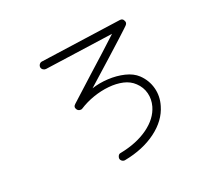

<svg xmlns="http://www.w3.org/2000/svg" viewBox="-131 -934 1262 1138"><g transform="rotate(-20 500.0 -365.0)"><path d="M474 30Q464 32 455 26Q446 20 444 10Q443 0 448.5 -9Q454 -18 464 -19Q571 -40 642.5 -91.5Q714 -143 734 -213Q746 -256 735.5 -297Q725 -338 693 -368Q664 -396 621.5 -405.5Q579 -415 529.5 -410Q480 -405 431 -388Q382 -371 340 -344Q332 -339 322 -341Q312 -343 307 -350Q293 -369 310 -384L455 -516Q511 -566 562.5 -613Q614 -660 657 -700L218 -638Q208 -637 199.5 -643Q191 -649 189 -659Q188 -670 194.5 -678.5Q201 -687 211 -688L728 -761Q747 -764 754 -747Q763 -732 749 -718Q749 -718 735 -704.5Q721 -691 686.5 -659.5Q652 -628 591.5 -573.5Q531 -519 438 -436Q486 -452 541.5 -455Q597 -458 647 -446Q697 -434 728 -405Q770 -365 784.5 -310.5Q799 -256 782 -199Q758 -115 676 -54Q594 7 474 30Z"/></g></svg>

Font: Zen Kurenaido
Style: Regular
Weight: 400
Designer: Yoshimichi Ohira
Foundry: Positype
Version: Version 1.001